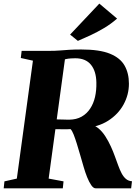

<svg xmlns="http://www.w3.org/2000/svg" viewBox="-31 -1018 759 1038"><path d="M-11 0 -7 -37.5 60 -52.5 147 -690 81.5 -704.5 86 -743H234Q266.5 -743 291.5 -745Q316.5 -747 343.5 -748.8Q370.5 -750.5 408 -750.5Q507 -750.5 563 -727.8Q619 -705 642.5 -663.5Q666 -622 666 -565.5Q666 -506 637 -453Q608 -400 553.5 -365.2Q499 -330.5 421.5 -325.5L454 -343Q479 -342.5 500.2 -325Q521.5 -307.5 538.5 -281Q555.5 -254.5 568.5 -225.8Q581.5 -197 590 -173Q599.5 -147.5 608 -123.8Q616.5 -100 626.5 -81Q636.5 -62 649.8 -50.8Q663 -39.5 682.5 -38L678 0H485.5Q474 0 462.2 -17Q450.5 -34 440 -60.2Q429.5 -86.5 421.5 -114.5Q412 -146.5 402.8 -179Q393.5 -211.5 384.5 -240.5Q375.5 -269.5 367.2 -290.5Q359 -311.5 350.5 -320Q343 -319.5 331.8 -319.2Q320.5 -319 307.5 -319.2Q294.5 -319.5 282.2 -319.5Q270 -319.5 260.5 -319.5L266.5 -373Q273.5 -372.5 284 -372.2Q294.5 -372 306 -371.8Q317.5 -371.5 327.5 -371.2Q337.5 -371 343.5 -371Q382 -371.5 410 -387.2Q438 -403 456.2 -430.5Q474.5 -458 482.8 -494Q491 -530 490 -571.5Q489 -633.5 460.5 -668.2Q432 -703 376 -703Q366 -703 352.8 -702.2Q339.5 -701.5 326.2 -698.8Q313 -696 302.5 -690.5L323.5 -722.5L232 -52.5L312.5 -37.5L308.5 0ZM390 -797 348 -831 506 -998.5 602 -917.5Q569 -888.5 531.5 -866.2Q494 -844 457.5 -827Q421 -810 390 -797Z"/></svg>

Font: Merriweather 72pt Black
Style: Italic
Weight: 900
Italic angle: -7.8°
Version: Version 2.101